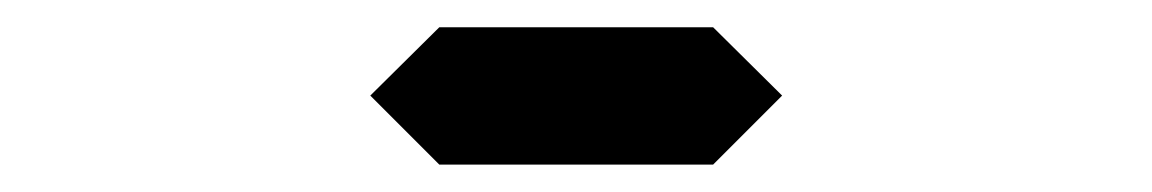

<svg xmlns="http://www.w3.org/2000/svg" viewBox="-20 -120 840 140"><path d="M500 0H300.3L250 -50.3L300.3 -100.1H500L550.3 -50.3Z"/></svg>

Font: E1234
Style: Regular
Weight: 400
Designer: GGBot
Version: Version 1.00;September 7, 2020